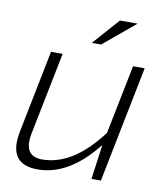

<svg xmlns="http://www.w3.org/2000/svg" viewBox="-79 -765 728 833"><g transform="rotate(10 284.5 -349.0)"><path d="M523.9 -512.7 421.4 0H379.9L400.9 -153.3Q280.3 0 142.1 0Q8.8 0 38.6 -148.9L111.3 -512.7H162.6L89.8 -148.9Q69.3 -45.9 153.8 -45.9Q290 -45.9 411.6 -208.5L472.7 -512.7ZM382.3 -698.2H460L319.8 -581.5H278.8Z"/></g></svg>

Font: Sansation Light
Style: Light Italic
Weight: 300
Designer: Bernd Montag
Version: Version 1.301